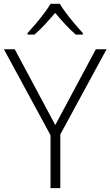

<svg xmlns="http://www.w3.org/2000/svg" viewBox="-20 -967 568 987"><path d="M264.2 -324.2 472.7 -713.9H527.8L290 -275.9V0H239.7V-272L0 -713.9H55.7ZM287.6 -947.3Q299.8 -926.3 320.6 -898.7Q341.3 -871.1 364.3 -844Q387.2 -816.9 405.8 -796.9V-789.1H369.6Q342.3 -812.5 314.5 -842.8Q286.6 -873 263.7 -900.9Q240.2 -873 212.4 -842.8Q184.6 -812.5 157.2 -789.1H121.6V-796.9Q140.1 -816.9 163.1 -844Q186 -871.1 206.8 -898.7Q227.5 -926.3 239.7 -947.3Z"/></svg>

Font: Open Sans Light
Style: Regular
Weight: 300
Designer: Monotype Design Team
Foundry: Monotype Imaging Inc.
Version: Version 3.000; ttfautohint (v1.8.4)